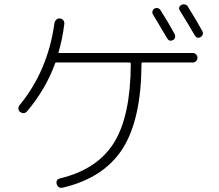

<svg xmlns="http://www.w3.org/2000/svg" viewBox="-20 -860 1040 911"><path d="M800.8 -669.9Q783.2 -661.1 773.4 -677.7Q746.1 -724.6 706.1 -791Q701.2 -797.9 703.6 -806.6Q706.1 -815.4 712.9 -819.3Q720.7 -823.2 729 -821.3Q737.3 -819.3 742.2 -810.5Q776.4 -757.8 808.6 -698.2Q812.5 -690.4 810.5 -682.1Q808.6 -673.8 800.8 -669.9ZM840.8 -836.9Q848.6 -840.8 857.4 -838.9Q866.2 -836.9 871.1 -829.1Q916 -756.8 940.4 -711.9Q944.3 -704.1 941.9 -696.3Q939.5 -688.5 930.7 -683.6Q914.1 -674.8 903.3 -693.4Q877.9 -738.3 834 -808.6Q823.2 -826.2 840.8 -836.9ZM285.2 -747.1Q276.4 -674.8 257.8 -612.3Q255.9 -608.4 261.7 -608.4H895.5Q904.3 -608.4 910.6 -601.6Q917 -594.7 917 -585.9Q917 -577.1 910.6 -570.3Q904.3 -563.5 895.5 -563.5H656.2Q651.4 -563.5 651.4 -558.6Q650.4 -293 561.5 -154.3Q472.7 -15.6 278.3 30.3Q255.9 35.2 249 12.7Q244.1 -8.8 265.6 -13.7Q442.4 -56.6 521 -183.1Q599.6 -309.6 600.6 -558.6Q600.6 -562.5 595.7 -563.5H248Q242.2 -563.5 241.2 -558.6Q197.3 -437.5 109.4 -333Q94.7 -315.4 75.2 -329.1Q68.4 -334 67.4 -343.3Q66.4 -352.5 72.3 -360.4Q207 -523.4 238.3 -750Q240.2 -759.8 247.1 -766.6Q253.9 -773.4 264.2 -772.5Q274.4 -771.5 280.3 -764.2Q286.1 -756.8 285.2 -747.1Z"/></svg>

Font: Rounded-L Mgen+ 1m light
Style: Regular
Weight: 200
Designer: [Source Han Sans]
Ryoko NISHIZUKA  (kana & ideographs); Paul D. Hunt (Latin, Greek & Cyrillic); Wenlong ZHANG  (bopomofo
Version: Version 1.059.20150602